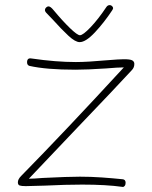

<svg xmlns="http://www.w3.org/2000/svg" viewBox="-20 -732 596 752"><path d="M302 -9Q238 -9 156 -5Q96 -3 81 -3Q64 -3 57 -5.5Q50 -8 50 -18Q50 -30 63 -43Q234 -217 465 -468Q442 -468 396 -464Q321 -459 276 -459Q161 -459 95 -474Q86 -477 86 -488Q86 -506 103 -503Q199 -489 277 -489Q322 -489 399 -496Q447 -500 465 -500Q489 -500 497 -496Q505 -492 506 -484V-480Q506 -468 497 -458Q423 -378 283 -232Q118 -59 93 -32Q111 -32 147 -35Q247 -40 293 -40Q336 -40 378.5 -37Q421 -34 460 -30Q472 -29 472 -16Q472 -8 468 -3.5Q464 1 460 0Q396 -9 302 -9ZM423 -700Q423 -697 419 -691Q388 -644 352 -605.5Q316 -567 292 -567Q275 -567 248 -592Q221 -617 186 -656L162 -681Q156 -687 156 -693Q156 -698 160.5 -702.5Q165 -707 170 -707Q178 -707 190 -692Q225 -650 254 -622Q283 -594 293 -594Q305 -594 335 -625.5Q365 -657 397 -705Q402 -712 410 -712Q415 -712 419 -708Q423 -704 423 -700Z"/></svg>

Font: Mali ExtraLight
Style: Regular
Weight: 275
Version: Version 1.000; ttfautohint (v1.6)